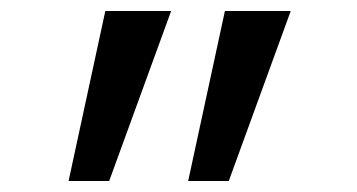

<svg xmlns="http://www.w3.org/2000/svg" viewBox="-20 -833 650 350"><path d="M292 -813H172L105 -503H179ZM510 -813H390L323 -503H397Z"/></svg>

Font: Noto Sans Hebrew Droid Medium
Style: Regular
Weight: 500
Designer: Monotype Design Team
Foundry: Monotype Imaging Inc.
Version: Version 1.100